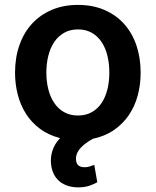

<svg xmlns="http://www.w3.org/2000/svg" viewBox="-20 -573 648 799"><path d="M304 -552.6Q366.1 -552.6 414.6 -531.6Q463.1 -510.7 496.6 -473.2Q530.2 -435.7 547.8 -383.9Q565.3 -332 565.3 -270.6Q565.3 -221.2 553.3 -176.1Q541.2 -131 516.5 -94.5Q491.8 -57.9 454.4 -32Q416.9 -6 366.1 4.6Q351.2 13.1 338.4 22.4Q325.6 31.6 316.2 41.7Q306.8 51.8 301.5 63.2Q296.2 74.6 296.2 87.4Q296.2 122.9 331.3 122.9Q344.8 122.9 355.1 119.3Q365.4 115.8 372.2 112.9L384.9 185.4Q372.2 192.8 352.3 199.8Q332.4 206.7 305.4 206.7Q282.3 206.7 263 200.6Q243.6 194.6 228.9 182.7Q214.1 170.8 204.9 153.4Q195.7 136 192.8 112.9Q188.9 84.2 197.8 55.2Q206.7 26.3 230.1 1.8Q181.8 -10.7 146.5 -36.9Q111.2 -63.2 88.1 -99.4Q65 -135.7 53.8 -179.5Q42.6 -223.4 42.6 -270.6Q42.6 -333.8 61.1 -385.8Q79.5 -437.9 113.6 -474.8Q147.7 -511.7 196 -532.1Q244.3 -552.6 304 -552.6ZM304.7 -92.3Q337.4 -92.3 361.9 -106.2Q386.4 -120 402.7 -144.4Q419 -168.7 427 -201.2Q435 -233.7 435 -271Q435 -308.2 427 -341.1Q419 -373.9 402.7 -398.3Q386.4 -422.6 361.9 -436.6Q337.4 -450.6 304.7 -450.6Q271.7 -450.6 247 -436.6Q222.3 -422.6 205.8 -398.3Q189.3 -373.9 181.1 -341.1Q172.9 -308.2 172.9 -271Q172.9 -233.7 181.1 -201.2Q189.3 -168.7 205.8 -144.4Q222.3 -120 247 -106.2Q271.7 -92.3 304.7 -92.3Z"/></svg>

Font: Inter P Semi Bold
Style: Regular
Weight: 600
Designer: Rasmus Andersson
Foundry: rsms
Version: Version 3.018;git-588b23468